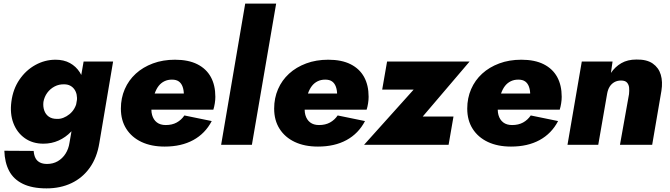

<svg xmlns="http://www.w3.org/2000/svg" viewBox="-20 -800 3703 1061"><path d="M4 33Q6 98 30.5 144.5Q55 191 106.5 216Q158 241 237 241Q314 241 375 212Q436 183 476 127Q516 71 529 -10L605 -460H442L364 -11Q359 23 342 49.5Q325 76 299 91Q273 106 240 106Q216 106 200 97.5Q184 89 176 73.5Q168 58 166 34ZM43 -239Q34 -172 54 -119.5Q74 -67 117 -36.5Q160 -6 220 -6Q265 -6 304 -23.5Q343 -41 373 -72.5Q403 -104 423 -146.5Q443 -189 449 -238Q455 -286 448 -327.5Q441 -369 420.5 -401Q400 -433 366.5 -451.5Q333 -470 287 -470Q228 -470 175.5 -441Q123 -412 87.5 -360Q52 -308 43 -239ZM220 -237Q225 -265 241 -287Q257 -309 281.5 -322Q306 -335 335 -334Q353 -334 367 -327Q381 -320 390.5 -307Q400 -294 403.5 -277Q407 -260 405 -239Q401 -218 390.5 -200Q380 -182 364 -169Q348 -156 330 -149Q312 -142 294 -143Q267 -143 249.5 -155.5Q232 -168 224.5 -189.5Q217 -211 220 -237Z M890 10Q982 10 1048 -26Q1114 -62 1150 -131L999 -162Q982 -137 956.5 -123Q931 -109 896 -109Q866 -109 847 -123.5Q828 -138 820.5 -164.5Q813 -191 820 -225Q826 -259 835 -284Q844 -309 857 -325.5Q870 -342 888.5 -351Q907 -360 930 -360Q954 -360 968 -350Q982 -340 989 -321Q996 -302 996 -276Q996 -268 992 -257Q988 -246 982 -237L1019 -283H732V-194H1159Q1164 -210 1167 -229Q1170 -248 1170 -265Q1170 -329 1145 -374.5Q1120 -420 1070.5 -445Q1021 -470 947 -470Q880 -470 825 -449.5Q770 -429 730.5 -393Q691 -357 669.5 -307.5Q648 -258 648 -200Q648 -135 678 -88Q708 -41 762 -15.5Q816 10 890 10Z M1335 -780 1202 0H1372L1506 -780Z M1737 10Q1829 10 1895 -26Q1961 -62 1997 -131L1846 -162Q1829 -137 1803.5 -123Q1778 -109 1743 -109Q1713 -109 1694 -123.5Q1675 -138 1667.5 -164.5Q1660 -191 1667 -225Q1673 -259 1682 -284Q1691 -309 1704 -325.5Q1717 -342 1735.5 -351Q1754 -360 1777 -360Q1801 -360 1815 -350Q1829 -340 1836 -321Q1843 -302 1843 -276Q1843 -268 1839 -257Q1835 -246 1829 -237L1866 -283H1579V-194H2006Q2011 -210 2014 -229Q2017 -248 2017 -265Q2017 -329 1992 -374.5Q1967 -420 1917.5 -445Q1868 -470 1794 -470Q1727 -470 1672 -449.5Q1617 -429 1577.5 -393Q1538 -357 1516.5 -307.5Q1495 -258 1495 -200Q1495 -135 1525 -88Q1555 -41 1609 -15.5Q1663 10 1737 10Z M2266 -305 1992 0H2459L2486 -156H2316L2575 -460H2119L2092 -305Z M2804 10Q2896 10 2962 -26Q3028 -62 3064 -131L2913 -162Q2896 -137 2870.5 -123Q2845 -109 2810 -109Q2780 -109 2761 -123.5Q2742 -138 2734.5 -164.5Q2727 -191 2734 -225Q2740 -259 2749 -284Q2758 -309 2771 -325.5Q2784 -342 2802.5 -351Q2821 -360 2844 -360Q2868 -360 2882 -350Q2896 -340 2903 -321Q2910 -302 2910 -276Q2910 -268 2906 -257Q2902 -246 2896 -237L2933 -283H2646V-194H3073Q3078 -210 3081 -229Q3084 -248 3084 -265Q3084 -329 3059 -374.5Q3034 -420 2984.5 -445Q2935 -470 2861 -470Q2794 -470 2739 -449.5Q2684 -429 2644.5 -393Q2605 -357 2583.5 -307.5Q2562 -258 2562 -200Q2562 -135 2592 -88Q2622 -41 2676 -15.5Q2730 10 2804 10Z M3456 -280 3406 0H3584L3635 -298Q3643 -348 3631.5 -387Q3620 -426 3587 -449Q3554 -472 3497 -471Q3448 -471 3413.5 -451Q3379 -431 3356 -397L3365 -460H3195L3116 0H3286L3335 -282Q3339 -305 3349 -321Q3359 -337 3375 -346Q3391 -355 3412 -355Q3435 -355 3445 -343.5Q3455 -332 3456.5 -315.5Q3458 -299 3456 -280Z"/></svg>

Font: Jost ExtraBold
Style: Italic
Weight: 800
Italic angle: -5°
Version: Version 3.710